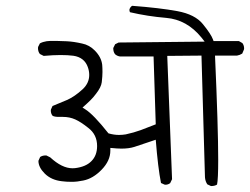

<svg xmlns="http://www.w3.org/2000/svg" viewBox="-20 -687 839 644"><path d="M177.2 -294.9H191.4Q213.4 -294.9 232.4 -286.4Q251.5 -277.8 276.4 -257.8Q305.7 -235.4 305.7 -197.3Q305.7 -165.5 286.6 -146.5Q268.1 -127.4 231.4 -123Q227.5 -122.6 223.1 -122.6Q188 -122.6 148.4 -159.2L135.7 -165.5Q134.8 -165.5 133.8 -165.5Q132.8 -165.5 131.1 -165.5Q129.4 -165.5 127.7 -165.3Q126 -165 124.3 -164.6Q122.6 -164.1 120.6 -163.6Q117.7 -162.1 114.7 -160.6Q108.9 -147.5 108.9 -147.5Q108.9 -126 129.9 -105Q151.9 -83 187.5 -79.1Q202.1 -77.1 220.5 -77.1Q238.8 -77.1 259.3 -81.5Q292 -87.9 321 -117.9Q350.1 -147.9 350.1 -181.6V-190.9Q374 -188.5 387.2 -188.5Q412.6 -188.5 430.7 -194.3Q459.5 -204.1 502.4 -218.3Q509.8 -124.5 520 -73.2L531.7 -67.9Q533.2 -67.4 534.7 -67.4Q543.9 -67.4 550.8 -72.8L557.1 -85.9L541 -499.5L655.8 -500.5L667.5 -92.3Q668.5 -79.1 675.3 -68.8L687.5 -63Q688.5 -63 689 -63Q700.2 -63 708 -67.9Q711.9 -85.4 711.9 -151.4Q711.9 -258.3 701.2 -500.5H774.9Q784.2 -502 792.5 -507.3L798.3 -521Q798.8 -522.5 798.8 -524.4Q798.8 -534.7 793 -542.5L781.2 -549.3H696.3L694.3 -554.7Q688 -572.3 660.6 -606Q634.3 -638.7 574.7 -649.7Q515.1 -660.6 423.3 -667.5Q417.5 -664.1 414.6 -656.7Q414.1 -655.3 414.1 -653.8Q414.1 -649.4 416 -646Q474.6 -632.3 537.6 -627Q606.9 -621.1 655.8 -561L666.5 -547.4L377.9 -544.4L366.2 -538.6L359.9 -525.9Q359.9 -525.4 359.9 -524.9Q359.9 -512.2 366.2 -504.9Q373 -499 382.3 -497.6H495.1L502.4 -270Q474.6 -258.8 451.9 -250.5Q429.2 -242.2 401.9 -236.3Q390.6 -234.4 378.9 -234.4Q362.3 -234.4 343.8 -239.7Q293.5 -303.2 266.1 -320.3L256.8 -326.2Q273.9 -341.3 283.9 -351.3Q293.9 -361.3 302.2 -372.6Q319.3 -394.5 321.3 -411.1Q323.7 -431.2 323.7 -445.3Q323.7 -459.5 322.8 -469.7Q319.8 -495.6 297.9 -517.6Q279.8 -536.1 255.4 -541Q227.5 -547.4 204.1 -548.6Q180.7 -549.8 168.2 -549.8Q155.8 -549.8 149.4 -549.8Q143.1 -549.8 136.7 -548.8Q124 -546.9 113.8 -541.5L107.9 -529.8Q107.4 -527.8 107.4 -525.9Q107.4 -513.7 113.8 -505.9L126.5 -499.5Q158.7 -502.4 183.1 -502.4Q207.5 -502.4 226.1 -500Q262.7 -494.6 274.4 -462.4Q279.3 -449.2 279.3 -435.5Q279.3 -408.7 257.8 -388.2Q231 -363.3 204.6 -351.6L156.2 -331.5L150.9 -319.8Q150.4 -318.4 150.4 -316.4Q150.4 -306.2 156.2 -298.8Q162.6 -294.9 177.2 -294.9Z"/></svg>

Font: NaikaiFont
Style: Light
Weight: 300
Version: Version 1.89